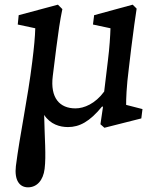

<svg xmlns="http://www.w3.org/2000/svg" viewBox="-20 -534 670 822"><path d="M520 -85C520 -110 521 -160 532 -245L542 -329C552 -412 559 -455 565 -497L548 -514L383 -469L378 -429L453 -413C452 -381 449 -330 442 -275L426 -142C388 -90 340 -70 303 -70C236 -70 194 -114 206 -209L221 -329C229 -392 237 -448 247 -495L228 -514L60 -469L56 -429L131 -413C130 -376 126 -333 118 -269C99 -113 65 43 48 177C41 237 63 268 100 268C138 268 165 238 171 189C178 132 171 57 169 -42C196 -1 237 10 271 10C320 10 364 -13 417 -78L421 -77L410 -2L427 13L585 -27L590 -67Z"/></svg>

Font: TPK Tissa Web Medium
Style: Italic
Weight: 500
Italic angle: -7°
Designer: Jacques Le Bailly, Suppakit Chalermlarp | Katatrad Co.,Ltd.
Foundry: Jacques Le Bailly, Cadson Demak Co.,Ltd.
Version: Version 5.000;Glyphs 3.1.2 (3151)